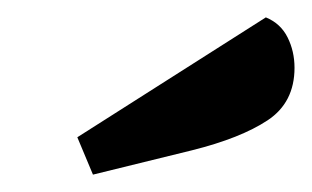

<svg xmlns="http://www.w3.org/2000/svg" viewBox="-20 -791 359 221"><path d="M319 -713Q319 -673 288 -652.5Q257 -632 201 -618L87 -590L69 -633L286 -771Q303 -764 311 -748Q319 -732 319 -713Z"/></svg>

Font: Sansita Medium Italic
Style: Regular
Weight: 500
Italic angle: -11°
Designer: Pablo Cosgaya
Foundry: Omnibus-Type
Version: Version 1.006